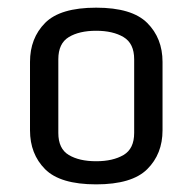

<svg xmlns="http://www.w3.org/2000/svg" viewBox="-20 -731 504 503"><path d="M231.9 -248Q137.7 -248 98.1 -287.8Q58.6 -327.6 58.6 -389.6V-568.8Q58.6 -630.9 98.1 -670.9Q137.7 -710.9 231.9 -710.9Q325.7 -710.9 365.7 -670.9Q405.8 -630.9 405.8 -568.8V-389.6Q405.8 -327.6 365.7 -287.8Q325.7 -248 231.9 -248ZM231.9 -308.6Q275.9 -308.6 303.7 -325Q331.5 -341.3 331.5 -382.8V-575.7Q331.5 -617.2 303.7 -633.8Q275.9 -650.4 231.9 -650.4Q187.5 -650.4 160.2 -633.8Q132.8 -617.2 132.8 -575.7V-382.8Q132.8 -341.3 160.2 -325Q187.5 -308.6 231.9 -308.6Z"/></svg>

Font: Monda
Style: Regular
Weight: 400
Designer: Vernon Adams
Foundry: Vernon Adams
Version: Version 2.100; ttfautohint (v1.8.3)